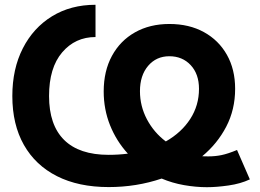

<svg xmlns="http://www.w3.org/2000/svg" viewBox="-20 -759 1071 791"><path d="M832.5 12.2Q787.1 12.2 738.3 3.7Q689.5 -4.9 646 -23.4Q542.5 11.7 427.7 11.7Q303.7 11.7 214.8 -33.2Q126 -78.1 78.4 -162.1Q30.8 -246.1 30.8 -363.3Q30.8 -475.1 74 -559.8Q117.2 -644.5 194.3 -691.9Q271.5 -739.3 373.5 -739.3V-606.4Q290 -606.4 236.1 -543.2Q182.1 -480 182.1 -363.3Q182.1 -244.1 244.1 -182.6Q306.2 -121.1 427.7 -121.1Q468.3 -121.1 506.8 -126Q459.5 -177.7 433.3 -243.2Q407.2 -308.6 407.2 -382.3Q407.2 -466.3 441.2 -528.8Q475.1 -591.3 536.1 -625.7Q597.2 -660.2 677.7 -660.2Q759.3 -660.2 820.1 -626.7Q880.9 -593.3 914.8 -533.2Q948.7 -473.1 948.7 -393.1Q948.7 -307.6 912.1 -237.3Q875.5 -167 813 -115.2Q823.7 -114.7 837.9 -114.7Q866.7 -114.7 892.8 -120.1Q918.9 -125.5 956.5 -141.1L1009.3 -20Q971.2 -2 921.6 5.1Q872.1 12.2 832.5 12.2ZM663.1 -176.3Q727.5 -212.9 763.7 -268.8Q799.8 -324.7 799.8 -393.1Q799.8 -454.1 765.6 -490.7Q731.4 -527.3 677.7 -527.3Q624 -527.3 590.3 -487.8Q556.6 -448.2 556.6 -383.3Q556.6 -321.8 585.4 -267.3Q614.3 -212.9 663.1 -176.3Z"/></svg>

Font: Inter Display
Style: Bold
Weight: 700
Designer: Rasmus Andersson
Foundry: rsms
Version: Version 4.001;git-9221beed3